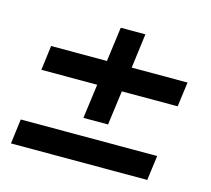

<svg xmlns="http://www.w3.org/2000/svg" viewBox="-79 -751 759 691"><g transform="rotate(15 300.0 -405.0)"><path d="M353 -437 335.9 -309.1H244.1L261.2 -437H53.2L64.9 -528.8H272.9L290 -657.2H381.8L365.2 -528.8H573.2L561 -437ZM16.1 -152.8 27.8 -245.1H536.1L523.9 -152.8Z"/></g></svg>

Font: Cooper Hewitt
Style: Medium Italic
Weight: 708
Designer: Village Type and Design LLC
Foundry: Cooper Hewitt Smithsonian Design Museum
Version: 1.000